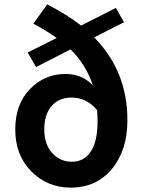

<svg xmlns="http://www.w3.org/2000/svg" viewBox="-20 -857 671 891"><path d="M313.5 -106.4Q370.1 -106.4 401.4 -153.8Q432.6 -201.2 432.6 -292Q432.6 -312.5 430.7 -345.7Q381.8 -404.3 311.5 -404.3Q253.9 -404.3 219.7 -365.2Q185.5 -326.2 185.5 -256.8Q185.5 -187.5 222.2 -147Q258.8 -106.4 313.5 -106.4ZM555.7 -753.9 417 -683.6Q571.3 -527.3 571.3 -298.8Q571.3 -160.2 499.5 -73.2Q427.7 13.7 307.6 13.7Q201.2 13.7 126 -61Q50.8 -135.7 50.8 -256.8Q50.8 -373 118.7 -443.4Q186.5 -513.7 283.2 -513.7Q363.3 -513.7 411.1 -460Q380.9 -554.7 307.6 -627.9L147.5 -545.9L108.4 -613.3L243.2 -680.7Q200.2 -711.9 134.8 -747.1L199.2 -836.9Q298.8 -784.2 356.4 -738.3L517.6 -820.3Z"/></svg>

Font: Nasu
Style: Bold
Weight: 700
Designer: Ryoko NISHIZUKA (kana &amp; ideographs); Paul D. Hunt (Latin, Greek &amp; Cyrillic); Wenlong ZHANG (bopomofo); Sandoll C
Version: Version 2014.1215